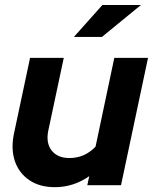

<svg xmlns="http://www.w3.org/2000/svg" viewBox="-20 -760 627 788"><path d="M205.2 8.2Q143.1 8.2 100.6 -20.4Q58.1 -49.1 41.2 -98.3Q24.3 -147.6 37.1 -210.7L103.4 -522.4H241.7L178.2 -224Q167.8 -173.3 191.9 -142.4Q216.1 -111.4 264.8 -111.4Q327.9 -111.4 372.2 -158.3L449.1 -522.4H587.5L476.7 0H338.3L346.3 -37Q281.6 8.2 205.2 8.2ZM283.3 -608.4 400.3 -739.6H558.6L398.3 -608.4Z"/></svg>

Font: Red Hat Display VF
Style: Italic
Weight: 300
Italic angle: -12°
Designer: Pentagram, MCKL
Foundry: Pentagram, MCKL
Version: Version 1.010